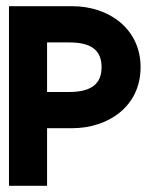

<svg xmlns="http://www.w3.org/2000/svg" viewBox="-20 -600 482 620"><path d="M9 0H132V-186H213C329 -186 434 -256 434 -383C434 -506 333 -580 213 -580H9ZM132 -303V-463H204C273 -463 308 -439 308 -383C308 -328 273 -303 204 -303Z"/></svg>

Font: Charger Pro
Style: UltraNar
Weight: 900
Designer: Jasper
Foundry: Cannot Into Space Fonts
Version: Version 1.09